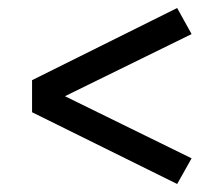

<svg xmlns="http://www.w3.org/2000/svg" viewBox="-20 -580 540 479"><path d="M422 -121 458 -185 142 -340 458 -495 422 -560 60 -380V-300Z"/></svg>

Font: Iosevka SS09
Style: Regular
Weight: 400
Monospace: yes
Designer: Belleve Invis
Foundry: Belleve Invis
Version: Version 5.2.1; ttfautohint (v1.8.3)